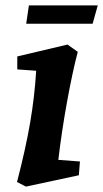

<svg xmlns="http://www.w3.org/2000/svg" viewBox="-20 -677 382 711"><path d="M114 -415 44 -420V-468L230 -512L268 -485Q248 -409 228 -298.5Q208 -188 196 -85L276 -79L272 -28L76 14L43 -3Q75 -126 91.5 -222Q108 -318 114 -415ZM87 -657H342L323 -589H77Z"/></svg>

Font: Andada Pro ExtraBold
Style: Italic
Weight: 800
Italic angle: -6.99998°
Designer: Carolina Giovagnoli
Foundry: Huerta Tipografica
Version: Version 3.005; ttfautohint (v1.8.4)